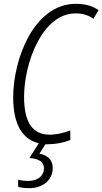

<svg xmlns="http://www.w3.org/2000/svg" viewBox="-20 -745 536 1005"><path d="M230 10C274 10 312 2 348 -12V-62C312 -49 276 -40 240 -40C151 -40 106 -104 106 -238C106 -411 199 -675 376 -675C413 -675 444 -665 469 -647L496 -692C464 -714 426 -725 377 -725C159 -725 49 -438 49 -235C49 -96 96 -16 183 5L134 82C184 86 210 102 210 136C210 177 176 202 128 202C104 202 86 199 75 195V233C90 237 108 240 132 240C204 240 256 198 256 134C256 91 228 67 186 59L218 10C222 10 226 10 230 10Z"/></svg>

Font: Noto Sans Condensed Light
Style: Italic
Weight: 300
Width: 3
Italic angle: -12°
Designer: Monotype Design Team
Foundry: Monotype Imaging Inc.
Version: Version 2.013